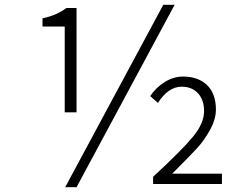

<svg xmlns="http://www.w3.org/2000/svg" viewBox="-20 -762 939 795"><path d="M248 -297V-652H156V-686Q216 -699 255 -729H297V-297ZM250 13 656 -742H703L297 13ZM614 0V-30Q735 -142 780 -197Q825 -252 825 -302Q825 -348 800 -375.5Q775 -403 732 -403Q677 -403 634 -336L602 -364Q625 -399 661.5 -422Q698 -445 738 -445Q800 -445 837 -410Q874 -375 874 -308Q874 -268 849.5 -224Q825 -180 797 -149.5Q769 -119 706 -56Q697 -47 693 -43H899V0Z"/></svg>

Font: NotoSansHansLight
Style: Regular
Weight: 300
Designer: Ryoko NISHIZUKA  (kana & ideographs); Paul D. Hunt (Latin, Greek & Cyrillic); Wenlong ZHANG  (bopomofo); Sandoll Communi
Foundry: Adobe Systems Incorporated
Version: Version 1.00;December 8, 2021;FontCreator 13.0.0.2675 64-bit